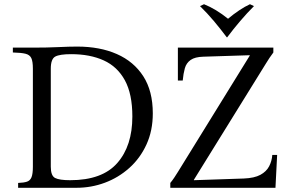

<svg xmlns="http://www.w3.org/2000/svg" viewBox="-20 -891 1378 911"><path d="M66 0V-23Q93 -24 108 -29Q123 -34 129.5 -50Q136 -66 136 -100V-565Q136 -600 128.5 -615.5Q121 -631 101 -636Q81 -641 41 -642V-665H136Q204 -665 256.5 -667.5Q309 -670 346 -670Q454 -670 534.5 -634.5Q615 -599 660 -529Q705 -459 705 -353Q705 -271 675 -205.5Q645 -140 593.5 -94Q542 -48 477.5 -24Q413 0 343 0ZM313 -36Q465 -36 536.5 -117.5Q608 -199 608 -338Q608 -445 572.5 -510Q537 -575 472 -604.5Q407 -634 318 -634Q263 -634 242 -622.5Q221 -611 221 -565V-100Q221 -57 241.5 -46.5Q262 -36 313 -36ZM788 0V-23Q798 -35 807 -48.5Q816 -62 824 -75L1165 -627V-629L945 -622Q905 -621 884.5 -606.5Q864 -592 857 -567Q850 -542 847 -509H824V-665H1277V-642Q1267 -629 1258.5 -616Q1250 -603 1242 -590L900 -38V-36L1137 -44Q1187 -46 1215.5 -61.5Q1244 -77 1257 -102Q1270 -127 1272 -156H1295L1287 0ZM1166 -871 1185 -862Q1152 -829 1120 -791.5Q1088 -754 1058 -714H1056Q1026 -754 994.5 -791.5Q963 -829 929 -862L948 -871Q1005 -848 1062 -802Q1088 -824 1115 -842Q1142 -860 1166 -871Z"/></svg>

Font: Bona Nova SC
Style: Regular
Weight: 400
Designer: Mateusz Machalski
Foundry: Capitalics
Version: Version 4.001; ttfautohint (v1.8.4.7-5d5b)